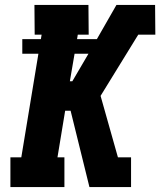

<svg xmlns="http://www.w3.org/2000/svg" viewBox="-20 -755 647 775"><path d="M22 0V-120H66L135 -538H70V-597H145L148 -615H120L119 -735H337L338 -615H294L291 -597H371L450 -735H606L607 -615H538L386 -368L456 -120H509V0H341L265 -308H243L212 -120H240V0ZM262 -427H272L337 -538H281Z"/></svg>

Font: Iosevka Etoile Heavy
Style: Italic
Weight: 900
Italic angle: -9°
Designer: Belleve Invis
Foundry: Belleve Invis
Version: Version 22.1.2; ttfautohint (v1.8.4)